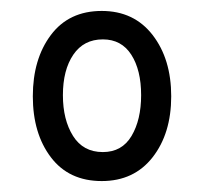

<svg xmlns="http://www.w3.org/2000/svg" viewBox="-20 -756 374 351"><path d="M166 -425Q106 -425 73 -468.5Q40 -512 40 -580Q40 -648 73 -692Q106 -736 166 -736Q225 -736 259 -692Q293 -648 293 -580Q293 -512 259 -468.5Q225 -425 166 -425ZM168 -478Q203 -478 220.5 -507.5Q238 -537 238 -582Q238 -628 220 -656Q202 -684 168 -684Q133 -684 114 -656Q95 -628 95 -582Q95 -537 113.5 -507.5Q132 -478 168 -478Z"/></svg>

Font: Noto Serif Bengali ExtraCondensed Black
Style: Regular
Weight: 900
Width: 2
Designer: Juan Bruce, Universal Thirst, Indian Type Foundry and the Monotype Design Team.
Foundry: Monotype Imaging Inc.
Version: Version 2.003; ttfautohint (v1.8.4.7-5d5b)